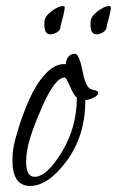

<svg xmlns="http://www.w3.org/2000/svg" viewBox="-20 -593 385 632"><path d="M261 -264Q261 -147 200 -64Q139 19 79 19Q21 19 21 -65Q21 -88 25 -111Q30 -137 43 -178Q56 -219 77 -267Q98 -315 128.5 -348.5Q159 -382 190 -382H197Q197 -396 205 -406Q213 -416 227 -416Q241 -415 252 -357.5Q263 -300 284 -298Q303 -295 303 -287Q303 -279 288 -271.5Q273 -264 261 -264ZM233 -272Q224 -277 211 -307.5Q198 -338 193 -338Q162 -338 121 -246.5Q80 -155 70 -102Q66 -79 66 -60Q66 -11 94 -11Q134 -11 183.5 -92.5Q233 -174 233 -272ZM331 -505Q331 -498 325.5 -492Q320 -486 312 -483Q304 -480 297 -480Q278 -480 278 -512Q278 -516 278 -521Q279 -539 301.5 -556Q324 -573 339 -573Q344 -573 345 -570Q345 -558 338 -532.5Q331 -507 331 -505ZM179 -505Q179 -494 168 -487Q157 -480 145 -480Q126 -480 126 -512Q126 -516 126 -521Q127 -539 149.5 -556Q172 -573 187 -573Q192 -573 193 -570Q193 -558 186 -532.5Q179 -507 179 -505Z"/></svg>

Font: Bilbo Swash Caps
Style: Regular
Weight: 400
Designer: Robert E. Leuschke
Foundry: Robert E. Leuschke
Version: Version 1.002